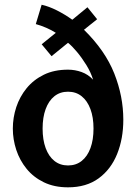

<svg xmlns="http://www.w3.org/2000/svg" viewBox="-20 -796 585 826"><path d="M272.6 -401.5Q306.8 -401.5 331.2 -382Q355.7 -362.4 369 -326.8Q382.3 -291.3 382.3 -242.9Q382.3 -194.7 369.2 -159Q356.1 -123.3 331.6 -103.8Q307.1 -84.2 272.6 -84.2Q238.5 -84.2 214 -103.8Q189.5 -123.3 176.4 -159Q163.3 -194.7 163.3 -242.9Q163.3 -291.3 176.4 -326.8Q189.5 -362.4 214 -382Q238.5 -401.5 272.6 -401.5ZM272.6 -496.3Q213.1 -496.3 168.7 -474.6Q124.3 -452.9 94.6 -416.6Q64.9 -380.2 50 -335.1Q35.2 -290 35.2 -242.9Q35.2 -196.2 50 -151.1Q64.9 -106 94.6 -69.6Q124.3 -33.2 168.9 -11.7Q213.5 9.9 272.6 9.9Q351.4 9.9 404.4 -28.8Q457.3 -67.5 483.9 -133.5Q510.5 -199.5 510.5 -281Q510.5 -381.6 471.6 -479.9Q432.7 -578.1 341.3 -668L397.9 -713.3L356.2 -764.8L291.1 -711.1Q259.9 -733.5 225 -751.2Q190.2 -768.8 159.1 -775.6L134 -692.4Q155.6 -686.5 178.6 -676.6Q201.5 -666.7 220.1 -654.8L159.3 -605.5L201.8 -554.3L272.6 -611.9Q289.6 -598.4 311 -572.8Q332.4 -547.2 351.6 -516.1Q370.8 -484.9 380.5 -453.2Q359.4 -475.8 331 -486.1Q302.6 -496.3 272.6 -496.3Z"/></svg>

Font: Estedad-VF-FD Black
Style: Regular
Weight: 900
Designer: Amin Abedi
Version: Version 4.000